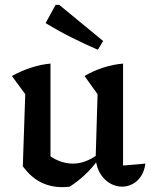

<svg xmlns="http://www.w3.org/2000/svg" viewBox="-20 -762 622 791"><path d="M487 -80 579 -88Q575 -57 560.5 -35.5Q546 -14 525.5 -3.5Q505 7 483 7Q458 7 434.5 -6Q411 -19 394.5 -44.5Q378 -70 374 -108L382 -374L328 -449Q405 -493 487 -500ZM267 7Q259 8 251.5 8.5Q244 9 237 9Q187 9 146.5 -12Q106 -33 74 -77L168 -133Q221 -88 281 -88Q331 -88 382 -125L385 -105Q359 -69 329.5 -41.5Q300 -14 267 7ZM74 -77 84 -374 29 -449Q110 -493 188 -500V-91ZM383 -557Q328 -581 274 -608Q220 -635 168 -667L209 -742H224L405 -593Z"/></svg>

Font: Piazzolla 24pt SemiBold
Style: Regular
Weight: 600
Designer: Juan Pablo del Peral
Foundry: Huerta Tipografica
Version: Version 2.005